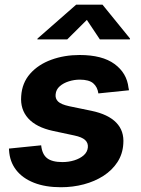

<svg xmlns="http://www.w3.org/2000/svg" viewBox="-20 -787 600 818"><path d="M239.5 10.7Q173.2 10.7 124.5 -8.5Q75.8 -27.7 48.6 -63Q21.4 -98.3 18.6 -146.6Q18.4 -148.7 18.3 -150.4Q18.2 -152.1 18.2 -154L155.4 -167.9Q159.3 -129.8 180.5 -113.2Q201.7 -96.5 245.9 -96.5Q272.8 -96.5 296.8 -104Q320.8 -111.5 336.7 -125.4Q352.5 -139.4 354.3 -159.1Q356.1 -177.8 342.7 -190.4Q329.3 -203 296.3 -209.9L205.5 -229.3Q134.2 -244.8 100 -282.9Q65.8 -321.1 70.3 -377.5Q73.9 -434 108.6 -473.2Q143.3 -512.3 198.7 -532.5Q254.1 -552.7 319.1 -552.7Q415.7 -552.7 468.1 -514.2Q520.6 -475.6 527.5 -412.9Q528.1 -410.4 528.7 -407.7Q529.3 -405.1 529.5 -402.4L399.1 -389Q395.1 -417 376.9 -432.4Q358.7 -447.7 319.8 -447.7Q296.1 -447.7 273.1 -440.4Q250.1 -433.2 234.5 -419.4Q218.8 -405.6 217 -385.2Q214.8 -366.9 227.4 -354.5Q240.1 -342.1 274.4 -334.6L369.3 -315Q440.9 -300.1 475.3 -264.5Q509.8 -229 505.3 -173.8Q502.6 -130.4 480.2 -96.1Q457.8 -61.8 420.9 -37.9Q384 -14.1 337.3 -1.7Q290.6 10.7 239.5 10.7ZM266.4 -619.1H139.1L139.8 -622.7L304.5 -767.1H416.7L534 -622.7L533.2 -619.1H405.5L350 -702.2Z"/></svg>

Font: Inter Variable
Style: Italic
Weight: 400
Italic angle: -9.39999°
Designer: Rasmus Andersson
Foundry: rsms
Version: Version 4.001;git-9221beed3